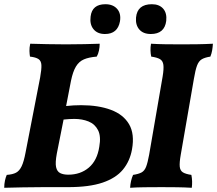

<svg xmlns="http://www.w3.org/2000/svg" viewBox="-25 -886 1028 909"><path d="M-5 3Q-5 -15 -1.5 -31Q2 -47 7 -58Q35 -60 51 -68.5Q67 -77 77.5 -99Q88 -121 96 -164L165 -519Q172 -558 171 -578Q170 -598 157 -606.5Q144 -615 117 -618Q115 -629 114.5 -644.5Q114 -660 118 -679Q152 -678 198 -677Q244 -676 287 -676Q330 -676 375.5 -677Q421 -678 447 -679Q447 -663 443.5 -646.5Q440 -630 433 -618Q396 -615 372.5 -605Q349 -595 334.5 -571Q320 -547 311 -503L288 -384Q305 -386 322.5 -387Q340 -388 359 -388Q441 -388 500 -366Q559 -344 586 -298Q613 -252 600 -179Q590 -123 557 -83Q524 -43 461 -21.5Q398 0 297 0Q230 0 179 0Q128 0 84 1Q40 2 -5 3ZM244 -159Q236 -116 240.5 -95Q245 -74 260 -66.5Q275 -59 298 -59Q356 -59 395.5 -92.5Q435 -126 445 -191Q454 -241 439 -270Q424 -299 394 -311Q364 -323 327 -323Q304 -323 276 -320ZM745 -524Q751 -560 748.5 -579Q746 -598 732.5 -606Q719 -614 691 -618Q688 -631 687.5 -647Q687 -663 690 -679Q722 -677 758 -676.5Q794 -676 835 -676Q870 -676 907.5 -676.5Q945 -677 983 -679Q982 -663 979.5 -648Q977 -633 971 -618Q945 -614 930.5 -605.5Q916 -597 908 -576Q900 -555 893 -513L831 -155Q824 -116 826 -97Q828 -78 841 -70Q854 -62 881 -58Q887 -28 883 3Q847 1 813.5 0.5Q780 0 740 0Q698 0 659.5 0.5Q621 1 591 3Q593 -31 605 -58Q631 -62 645 -69.5Q659 -77 666.5 -96Q674 -115 681 -153ZM472 -725Q436 -725 417.5 -748Q399 -771 404 -808Q411 -866 474 -866Q510 -866 529.5 -844Q549 -822 543 -785Q532 -725 472 -725ZM689 -725Q653 -725 634.5 -746.5Q616 -768 619 -803Q625 -866 694 -866Q729 -866 747.5 -845Q766 -824 762 -787Q754 -725 689 -725Z"/></svg>

Font: Vollkorn
Style: Bold Italic
Weight: 700
Italic angle: -11°
Designer: Friedrich Althausen
Foundry: Friedrich Althausen
Version: Version 5.000; ttfautohint (v1.8.3)